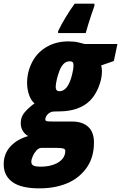

<svg xmlns="http://www.w3.org/2000/svg" viewBox="-91 -786 660 1046"><path d="M225.6 -606V-616.2Q242.2 -651.4 267.1 -692.4Q292 -733.4 315.9 -766.1H422.9L423.8 -754.9Q416.5 -734.9 407 -706.8Q397.5 -678.7 389.2 -651.4Q380.9 -624 376 -606ZM124 240.2Q23.9 240.2 -23.4 205.6Q-70.8 170.9 -70.8 108.9Q-70.8 52.2 -34.7 12.5Q1.5 -27.3 63 -44.9Q47.4 -51.8 34.7 -70.6Q22 -89.4 22 -115.7Q22 -149.4 43.5 -174.3Q64.9 -199.2 97.2 -223.1Q79.1 -236.3 67.9 -267.6Q56.6 -298.8 56.6 -335Q56.6 -395.5 85.2 -449.7Q113.8 -503.9 168.9 -533.7Q218.8 -560.5 280.8 -560.5Q312.5 -560.5 334.5 -555.4Q356.4 -550.3 369.6 -546.4H548.8L529.3 -453.6L460.4 -429.7Q464.4 -412.6 464.4 -397Q464.4 -356.9 446.3 -311.8Q428.2 -266.6 399.4 -237.8Q340.8 -180.2 234.4 -179.2Q210.9 -179.2 202.1 -178.5Q193.4 -177.7 190.4 -176.8Q174.8 -171.4 165.3 -159.2Q155.8 -147 155.8 -134.8Q155.8 -127.4 166 -125.5Q171.4 -124.5 180.7 -124.3Q189.9 -124 203.1 -124H301.8Q357.9 -124 389.4 -95.2Q420.9 -66.4 420.9 -9.8Q420.9 66.9 385.7 120.8Q350.6 174.8 291 205.1Q219.2 240.2 124 240.2ZM232.9 -289.1Q280.8 -289.1 302.7 -383.8Q309.6 -414.1 309.6 -428.7Q309.6 -442.4 304.7 -447.3Q299.8 -452.1 289.6 -452.1Q268.6 -452.1 254.9 -437.3Q241.2 -422.4 232.9 -400.4Q224.6 -378.4 219.2 -356.4Q212.4 -326.7 212.4 -312.5Q212.4 -289.1 232.9 -289.1ZM130.4 122.1Q154.8 122.1 177 117.7Q199.2 113.3 217.3 104Q238.8 93.3 251.7 76.2Q264.6 59.1 264.6 35.6Q264.6 27.3 255.9 23.9Q244.1 19.5 210.9 19.5H135.7Q120.1 19.5 107.4 33.7Q94.7 47.9 87.2 65.7Q79.6 83.5 79.6 95.7Q79.6 110.8 92.3 116.5Q105 122.1 130.4 122.1Z"/></svg>

Font: Open Sans Condensed ExtraBold
Style: Italic
Weight: 800
Width: 3
Italic angle: -12°
Designer: Monotype Design Team
Foundry: Monotype Imaging Inc.
Version: Version 3.003; ttfautohint (v1.8.4)